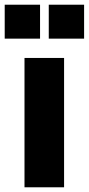

<svg xmlns="http://www.w3.org/2000/svg" viewBox="-31 -795 377 815"><path d="M-11 -631H139V-775H-11ZM176 -631H326V-775H176ZM73 0H241V-549H73Z"/></svg>

Font: Kathrein 85 Heavy
Style: Regular
Weight: 900
Designer: Lazydogs Typefoundry, based on Open Sans by Ascender Corporation
Foundry: Lazydogs Typefoundry
Version: Version 1.003;PS 001.003;hotconv 1.0.88;makeotf.lib2.5.64775